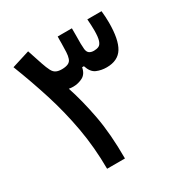

<svg xmlns="http://www.w3.org/2000/svg" viewBox="-164 -830 914 956"><g transform="rotate(-30 293.0 -351.5)"><path d="M178.2 0Q177.7 -123 157.5 -235.8Q137.2 -348.6 103.3 -456.1Q69.3 -563.5 27.3 -670.9L129.9 -703.1Q148.4 -647 158.2 -617.7Q168 -588.4 177.7 -569.8Q186.5 -553.2 199.5 -547.4Q212.4 -541.5 231.4 -541.5Q253.4 -541.5 267.6 -547.9Q281.7 -554.2 286.6 -569.8Q291.5 -584 292.5 -604.7Q293.5 -625.5 293.9 -654.8Q293.9 -663.6 293.9 -673.1Q293.9 -682.6 294.4 -693.4H376Q376 -680.7 376 -669.7Q376 -658.7 376 -648.9Q375.5 -623 375.7 -604.5Q376 -585.9 377.4 -572.8Q379.9 -555.2 389.9 -548.3Q399.9 -541.5 416 -541.5Q432.1 -541.5 443.6 -546.9Q455.1 -552.2 461.4 -571Q467.8 -589.8 467.8 -629.4Q467.8 -655.3 464.8 -693.4H546.4Q548.3 -675.3 549.3 -658.7Q550.3 -642.1 550.3 -626Q550.3 -528.8 522.5 -483.4Q494.6 -438 429.7 -438Q398.9 -438 372.6 -449.2Q346.2 -460.4 333.5 -500H323.2Q316.4 -463.9 290.8 -450.9Q265.1 -438 236.8 -438Q223.6 -438 212.4 -440.4Q241.7 -351.1 261.2 -246.3Q280.8 -141.6 280.8 0Z"/></g></svg>

Font: Cascadia Code NF
Style: Regular
Weight: 400
Monospace: yes
Designer: Aaron Bell
Foundry: Saja Typeworks
Version: Version 2404.023; ttfautohint (v1.8.4)